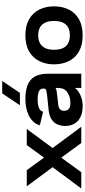

<svg xmlns="http://www.w3.org/2000/svg" viewBox="471 -1236 778 1761"><g transform="rotate(-90 860.5 -356.0)"><path d="M11.7 0 207 -263 31.7 -500H179.7L294.7 -341.7L409.7 -500H557.7L382.7 -263L577.7 0H428.7L294.7 -183.7L160.7 0Z M769.7 12.7Q706 12.7 665.2 -8.5Q624.3 -29.7 605 -65Q585.7 -100.3 585.7 -142V-157Q585.7 -183 597.3 -214Q609 -245 641.2 -269.5Q673.3 -294 734.7 -300L852.7 -312Q899.3 -316.7 913.8 -322.5Q928.3 -328.3 928.3 -344.3Q928.3 -378.3 902 -389.3Q875.7 -400.3 828.3 -400.3Q799 -400.3 775.5 -395.7Q752 -391 736.5 -380.5Q721 -370 716 -350.3L591 -380Q601.7 -416.7 626.8 -442.2Q652 -467.7 686.3 -483.7Q720.7 -499.7 760.3 -506.5Q800 -513.3 839.3 -512.7Q929 -510.7 977.8 -484.2Q1026.7 -457.7 1045.5 -412Q1064.3 -366.3 1064.3 -305V0H933.7V-59.7Q923 -41.7 899.2 -25.2Q875.3 -8.7 841.8 2Q808.3 12.7 769.7 12.7ZM796.7 -100Q838 -100.3 866.7 -113Q895.3 -125.7 911.2 -143.5Q927 -161.3 928.7 -177.3Q932.3 -190.3 933.5 -206.3Q934.7 -222.3 934.3 -236.7Q927 -230 908 -226.8Q889 -223.7 856 -219.7L783 -211.7Q752.3 -208.3 738.5 -195.3Q724.7 -182.3 724.7 -161.7V-156.3Q724.7 -140 730.8 -127Q737 -114 752.7 -107Q768.3 -100 796.7 -100ZM775.3 -563 884 -725.3H997.7L888.7 -563Z M1416.5 12.7Q1327.7 12.7 1268.5 -21.3Q1209.3 -55.3 1179.8 -114.7Q1150.3 -174 1150.3 -250Q1150.3 -325 1179.8 -384.5Q1209.3 -444 1268.6 -478.3Q1327.9 -512.7 1416.7 -512.7Q1505.1 -512.7 1564.4 -478.3Q1623.7 -444 1653 -384.5Q1682.3 -325 1682.3 -250Q1682.3 -174 1653 -114.7Q1623.7 -55.3 1564.4 -21.3Q1505.1 12.7 1416.5 12.7ZM1416.6 -104.7Q1460.3 -104.7 1489.5 -120.8Q1518.7 -137 1533.5 -169.2Q1548.3 -201.3 1548.3 -250Q1548.3 -297.7 1533.5 -329.8Q1518.7 -362 1489.4 -378.7Q1460.1 -395.3 1416.6 -395.3Q1373 -395.3 1343.3 -378.7Q1313.7 -362 1298.8 -329.8Q1284 -297.7 1284 -250Q1284 -201.3 1298.8 -169.2Q1313.7 -137 1343.2 -120.8Q1372.8 -104.7 1416.6 -104.7Z"/></g></svg>

Font: Nata Sans
Style: Regular
Weight: 400
Designer: Daniel Uzquiano Cruz
Version: Version 1.001